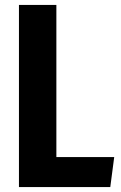

<svg xmlns="http://www.w3.org/2000/svg" viewBox="-20 -760 490 780"><path d="M209 -740H57V0H428L444 -122H209Z"/></svg>

Font: Glow Sans SC Compressed
Style: Bold
Weight: 700
Width: 2
Designer: Ryoko NISHIZUKA (kana, bopomofo & ideographs); Paul D. Hunt (Latin, Greek & Cyrillic); Sandoll Communications, Soo-young
Version: Version 0.93